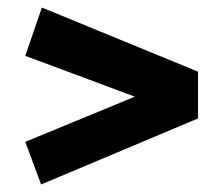

<svg xmlns="http://www.w3.org/2000/svg" viewBox="-20 -613 574 509"><path d="M91 -593 505 -423V-299L89 -124L47 -237L377 -373V-342L47 -465Z"/></svg>

Font: Bitter Thin ExtraBold
Style: Regular
Weight: 800
Version: Version 3.020